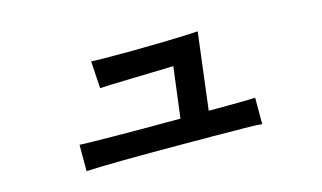

<svg xmlns="http://www.w3.org/2000/svg" viewBox="-55 -600 1110 661"><g transform="rotate(-15 500.0 -269.0)"><path d="M185 -86V-180Q200 -179 234 -178.5Q268 -178 313 -177.5Q358 -177 408 -177Q458 -177 505 -177H544L567 -358Q536 -357 495.5 -356Q455 -355 416 -354Q377 -353 346.5 -352Q316 -351 304 -350L298 -447Q313 -446 352.5 -445.5Q392 -445 442.5 -445.5Q493 -446 542.5 -447Q592 -448 629.5 -449.5Q667 -451 679 -452L645 -178Q703 -178 749 -178.5Q795 -179 811 -180V-86Q794 -88 746 -88.5Q698 -89 634 -89.5Q570 -90 505 -90Q466 -90 416.5 -90Q367 -90 319 -89.5Q271 -89 234.5 -88Q198 -87 185 -86Z"/></g></svg>

Font: Zen Kaku Gothic New
Style: Bold
Weight: 700
Designer: Yoshimichi Ohira
Foundry: Positype
Version: Version 1.002